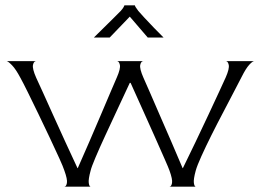

<svg xmlns="http://www.w3.org/2000/svg" viewBox="-20 -696 973 716"><path d="M220 0Q227 0 229.5 -13.5Q232 -27 220 -60Q216 -73 201 -106Q186 -139 165.5 -182.5Q145 -226 123.5 -270.5Q102 -315 84 -351.5Q66 -388 56 -406Q39 -438 25 -452.5Q11 -467 5 -468H115Q106 -468 103 -454Q100 -440 115 -406Q123 -389 140 -351.5Q157 -314 179 -265Q201 -216 224.5 -165Q248 -114 269 -69H270Q290 -114 312.5 -166Q335 -218 356 -267.5Q377 -317 393 -354.5Q409 -392 416 -408Q430 -440 427 -454Q424 -468 416 -468H515Q506 -468 503 -454Q500 -440 515 -406Q523 -389 539 -351.5Q555 -314 576.5 -265Q598 -216 620 -165Q642 -114 661 -69H662Q684 -114 709 -166Q734 -218 757 -267.5Q780 -317 797.5 -354.5Q815 -392 822 -408Q836 -440 833 -454Q830 -468 822 -468H928Q922 -468 909.5 -454.5Q897 -441 881 -409Q872 -392 854 -357Q836 -322 813 -278.5Q790 -235 768.5 -192Q747 -149 731 -113.5Q715 -78 710 -60Q701 -27 703 -13.5Q705 0 710 0H612Q619 0 621.5 -13.5Q624 -27 612 -60Q609 -69 594 -103Q579 -137 557.5 -185.5Q536 -234 512 -287Q488 -340 467 -387H464Q443 -342 419 -290.5Q395 -239 373 -191.5Q351 -144 336 -108.5Q321 -73 318 -60Q309 -27 311 -13.5Q313 0 318 0ZM330 -556Q345 -571 364 -589.5Q383 -608 401 -626Q419 -644 430 -655Q438 -664 441 -669.5Q444 -675 444 -676H483Q483 -672 496 -655Q502 -648 518 -630.5Q534 -613 553.5 -593Q573 -573 590 -556H531L464 -634L389 -556Z"/></svg>

Font: Red Rose Light
Style: Regular
Weight: 300
Designer: Jaikishan Patel
Version: Version 1.001; ttfautohint (v1.8.3)